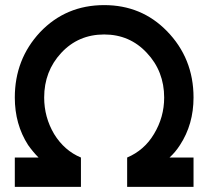

<svg xmlns="http://www.w3.org/2000/svg" viewBox="-20 -732 815 752"><path d="M388 -712Q238 -712 137 -606Q38 -500 38 -350Q38 -245 90 -164Q100 -150 110 -138Q120 -126 131 -115H38V0H297V-115Q232 -142 192 -207Q153 -273 153 -350Q153 -453 220 -525Q287 -597 388 -597Q488 -597 555 -525Q589 -489 606 -445Q623 -401 623 -350Q623 -273 583 -207Q564 -175 537.5 -152Q511 -129 478 -115V0H738V-115H644Q656 -126 666 -138Q676 -150 685 -164Q738 -245 738 -350Q738 -504 633 -611Q534 -712 388 -712Z"/></svg>

Font: Unageo
Style: SemiBold
Weight: 600
Designer: Richard Sepsi
Foundry: Richard Sepsi
Version: Version 2.000